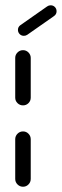

<svg xmlns="http://www.w3.org/2000/svg" viewBox="-20 -709 235 729"><path d="M67.4 0Q55.2 0 46.5 -8.7Q37.8 -17.4 37.8 -29.6V-180.4Q37.8 -192.6 46.5 -201.3Q55.2 -210 67.4 -210Q79.6 -210 88.1 -201.3Q96.7 -192.6 96.7 -180.4V-29.6Q96.7 -17.4 88.1 -8.7Q79.6 0 67.4 0ZM67.4 -308.9Q55.2 -308.9 46.5 -317.4Q37.8 -325.9 37.8 -338.1V-489.3Q37.8 -501.1 46.5 -509.8Q55.2 -518.5 67.4 -518.5Q79.6 -518.5 88.1 -509.8Q96.7 -501.1 96.7 -489.3V-338.1Q96.7 -325.9 88.1 -317.4Q79.6 -308.9 67.4 -308.9ZM70.7 -573Q61.1 -573 54.6 -579.6Q48.1 -586.3 48.1 -595.6Q48.1 -607 57.8 -613.7L159.3 -684.8Q165.2 -688.9 172.2 -688.9Q181.9 -688.9 188.3 -682.4Q194.8 -675.9 194.8 -666.3Q194.8 -654.8 185.2 -648.1L83.7 -577Q77.8 -573 70.7 -573Z"/></svg>

Font: 26F Galaxy Hebrew Medium
Style: Regular
Weight: 500
Designer: C₂₉H₂₅N₃O₅
Version: Version 1.000